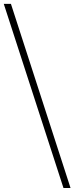

<svg xmlns="http://www.w3.org/2000/svg" viewBox="-62 -844 385 992"><path d="M302.5 127.5H266L-42.5 -824H-5.5Z"/></svg>

Font: Argentum Novus ExtraLight
Style: Regular
Weight: 250
Designer: Julieta Ulanovsky (font) & Cristiano Sobral (main changes)
Foundry: Julieta Ulanovsky (font) & Cristiano Sobral (main changes)
Version: Version 3.00;November 27, 2020;FontCreator 13.0.0.2655 64-bi